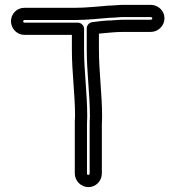

<svg xmlns="http://www.w3.org/2000/svg" viewBox="-20 -702 719 788"><path d="M349 -224C348 -211 348 -201 348 -191V10C348 13 345 16 342 16C339 16 337 13 337 10V-191C337 -201 338 -212 338 -225C338 -319 325 -409 325 -498V-584C325 -599 311 -609 300 -609H80C78 -609 75 -611 75 -614C75 -617 78 -620 80 -620H291C338 -620 392 -626 429 -629C449 -629 470 -632 484 -632H599C602 -632 605 -629 605 -626C605 -623 602 -621 599 -621H485C466 -621 444 -618 431 -618C414 -618 379 -614 358 -611C345 -609 336 -597 336 -586V-498C336 -406 349 -315 349 -224ZM399 -223C399 -317 386 -407 386 -498V-564C420 -567 453 -571 485 -571H599C629 -571 655 -596 655 -627C655 -658 629 -682 599 -682H484C465 -682 443 -679 428 -679H426C385 -676 334 -670 291 -670H80C49 -670 25 -645 25 -615C25 -585 49 -559 80 -559H275V-498C275 -404 288 -316 288 -226C287 -215 287 -201 287 -191V10C287 40 312 66 343 66C374 66 398 40 398 10V-191C398 -200 399 -211 399 -223Z"/></svg>

Font: Blanket
Style: Outline
Weight: 400
Foundry: Cannot Into Space Fonts
Version: Version 0.9